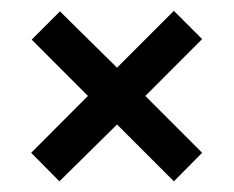

<svg xmlns="http://www.w3.org/2000/svg" viewBox="-20 -529 436 358"><path d="M91.8 -507.8 198.2 -402.8 304.2 -508.8 356.9 -456.1 251 -350.1 356.9 -244.1 304.2 -190.9 198.2 -296.9 90.8 -190.9 38.1 -244.1 144 -350.1 39.1 -455.1Z"/></svg>

Font: Bebas Neue Bold
Style: Regular
Weight: 700
Designer: Ryoichi Tsunekawa
Foundry: Ryoichi Tsunekawa
Version: Version 1.300